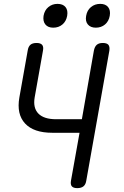

<svg xmlns="http://www.w3.org/2000/svg" viewBox="-20 -962 640 992"><path d="M391 -276H250Q154 -276 109.5 -324Q65 -372 80 -458L123 -700Q126 -721 137 -730.5Q148 -740 169 -740Q189 -740 197.5 -730.5Q206 -721 202 -700L159 -458Q150 -404 178.5 -375Q207 -346 270 -346H403L465 -700Q469 -721 480 -730.5Q491 -740 511 -740Q532 -740 540 -730.5Q548 -721 545 -700L426 -30Q423 -9 411.5 0.5Q400 10 379 10Q359 10 351 0.5Q343 -9 347 -30ZM475 -819Q448 -819 434 -835.5Q420 -852 425 -880Q430 -909 450 -925.5Q470 -942 498 -942Q525 -942 538.5 -925.5Q552 -909 547 -880Q542 -852 522.5 -835.5Q503 -819 475 -819ZM255 -819Q228 -819 214.5 -835.5Q201 -852 205 -880Q210 -909 230 -925.5Q250 -942 277 -942Q305 -942 318.5 -925.5Q332 -909 327 -880Q322 -852 302.5 -835.5Q283 -819 255 -819Z"/></svg>

Font: Maple Mono NL Light
Style: Italic
Weight: 300
Italic angle: -10°
Monospace: yes
Designer: subframe7536
Version: Version 7.000